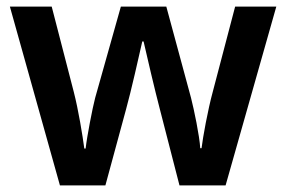

<svg xmlns="http://www.w3.org/2000/svg" viewBox="-20 -563 870 583"><path d="M465 -233 525 0H665L819 -543H694L626 -284C611 -229 596 -146 592 -113H588C586 -150 569 -231 560 -266L485 -543H347L269 -266C261 -236 244 -148 240 -112H236C231 -150 218 -230 204 -284L137 -543H10L162 0H300L363 -232C377 -282 404 -401 412 -437H416C424 -401 452 -282 465 -233Z"/></svg>

Font: Noto Sans Myanmar SemiBold
Style: Regular
Weight: 600
Designer: Monotype Design Team
Foundry: Monotype Imaging Inc.
Version: Version 2.107